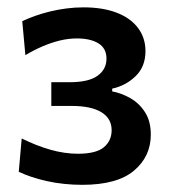

<svg xmlns="http://www.w3.org/2000/svg" viewBox="-20 -793 464 522"><path d="M203.5 -290.5Q179 -290.5 154.8 -293Q130.5 -295.5 108 -300.5Q85.5 -305.5 66 -312Q46.5 -318.5 31 -326L39 -416.5Q58.5 -407 78 -399.2Q97.5 -391.5 116.8 -386Q136 -380.5 154.8 -377.8Q173.5 -375 191.5 -375Q241.5 -375 262.5 -392.8Q283.5 -410.5 283.5 -439Q283.5 -471 255.5 -488Q227.5 -505 175 -505Q161.5 -505 147.2 -505Q133 -505 119.5 -505V-569.5Q132 -569.5 144.2 -569.5Q156.5 -569.5 169.5 -569.5Q221 -569.5 245.2 -587Q269.5 -604.5 269.5 -633.5Q269.5 -661.5 247.8 -675Q226 -688.5 189 -688.5Q166 -688.5 142.5 -682.8Q119 -677 95.2 -666.8Q71.5 -656.5 49 -643L40.5 -735.5Q56.5 -743 75.5 -749.8Q94.5 -756.5 116 -761.8Q137.5 -767 160.5 -770Q183.5 -773 207 -773Q259.5 -773 297.2 -758.5Q335 -744 355.2 -717Q375.5 -690 375.5 -654Q375.5 -612 348.8 -586Q322 -560 285 -552V-544.5Q310 -540 334.2 -526.2Q358.5 -512.5 374.2 -488Q390 -463.5 390 -427Q390 -367.5 344.2 -329Q298.5 -290.5 203.5 -290.5Z"/></svg>

Font: Commissioner Thin SemiBold
Style: Regular
Weight: 600
Version: Version 1.000